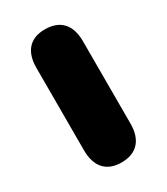

<svg xmlns="http://www.w3.org/2000/svg" viewBox="-136 -564 553 637"><g transform="rotate(-30 140.5 -246.0)"><path d="M140 9C199 9 230 -26 230 -88V-404C230 -467 198 -501 140 -501C83 -501 52 -467 52 -404V-88C52 -26 83 9 140 9Z"/></g></svg>

Font: Nunito Black
Style: Regular
Weight: 900
Designer: Vernon Adams
Foundry: Vernon Adams
Version: Version 3.602